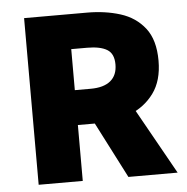

<svg xmlns="http://www.w3.org/2000/svg" viewBox="-49 -698 728 746"><g transform="rotate(-5 315.0 -325.0)"><path d="M72 0V-650H318Q388 -650 447 -631.5Q506 -613 542 -567Q578 -521 578 -440Q578 -362 542 -313Q506 -264 447 -241Q388 -218 318 -218H244V0ZM244 -354H306Q357 -354 383.5 -376Q410 -398 410 -440Q410 -482 383.5 -498Q357 -514 306 -514H244ZM422 0 287 -263 403 -377 614 0Z"/></g></svg>

Font: Source Sans 3 ExtraLight Black
Style: Regular
Weight: 900
Version: Version 3.052;hotconv 1.1.0;makeotfexe 2.6.0